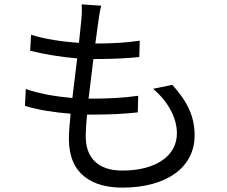

<svg xmlns="http://www.w3.org/2000/svg" viewBox="-20 -812 1040 878"><path d="M98 -405 94 -328C155 -309 228 -298 303 -292C298 -245 295 -205 295 -177C295 -13 404 46 540 46C738 46 870 -44 870 -193C870 -279 837 -348 768 -424L680 -406C753 -344 789 -269 789 -202C789 -99 692 -32 540 -32C426 -32 372 -92 372 -189C372 -213 374 -248 378 -288H414C482 -288 544 -291 610 -298L612 -374C542 -364 472 -361 404 -361H385L407 -542H414C495 -542 553 -545 617 -551L619 -626C561 -617 493 -613 416 -613L430 -716C433 -738 436 -759 443 -786L353 -792C355 -773 355 -755 352 -721L341 -616C267 -621 185 -633 122 -653L118 -580C181 -564 260 -551 333 -545L311 -364C240 -370 164 -382 98 -405Z"/></svg>

Font: Noto Sans CJK JP
Style: Regular
Weight: 400
Designer: Ryoko NISHIZUKA 西塚涼子 (kana, bopomofo & ideographs); Paul D. Hunt (Latin, Greek & Cyrillic); Sandoll Communications 산돌커뮤니
Foundry: Adobe
Version: Version 2.004;hotconv 1.0.118;makeotfexe 2.5.65603